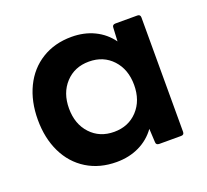

<svg xmlns="http://www.w3.org/2000/svg" viewBox="-98 -647 838 776"><g transform="rotate(-20 320.5 -259.0)"><path d="M38 -259Q38 -338 67.5 -399Q97 -460 152 -494Q207 -528 280 -528Q334 -528 377.5 -507Q421 -486 449 -447L452 -505Q452 -518 466 -518H560Q573 -518 573 -505V-13Q573 0 560 0H466Q452 0 452 -13L449 -71Q421 -32 377.5 -11Q334 10 280 10Q207 10 152 -24Q97 -58 67.5 -119Q38 -180 38 -259ZM452 -259Q452 -326 413 -368Q374 -410 312 -410Q250 -410 211 -368Q172 -326 172 -259Q172 -192 211 -150Q250 -108 312 -108Q374 -108 413 -150Q452 -192 452 -259Z"/></g></svg>

Font: LINE Seed Sans TH App
Style: Bold
Weight: 700
Designer: Dalton Maag Ltd | Thai characters by Cadson Demak Co.,Ltd.
Foundry: Dalton Maag Ltd
Version: Version 1.003